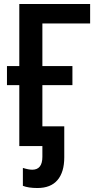

<svg xmlns="http://www.w3.org/2000/svg" viewBox="-20 -734 489 965"><path d="M193 -616V-402H344V-306H193V-99H303V57Q303 131 269 171Q235 211 168 211Q123 211 95 200V110Q124 119 142 119Q193 119 193 54V0H77V-306H15V-402H77V-714H433V-616Z"/></svg>

Font: Noto Sans Display Medium Narrow
Style: Regular
Weight: 500
Width: 4
Designer: Monotype Design team
Foundry: Monotype Imaging Inc.
Version: Version 1.000